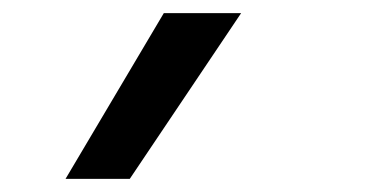

<svg xmlns="http://www.w3.org/2000/svg" viewBox="-20 -133 590 293"><path d="M80 140 230 -113H348L178 140Z"/></svg>

Font: Lode Dark
Style: Bold Italic
Weight: 700
Italic angle: -11°
Monospace: yes
Designer: Belleve Invis
Foundry: Belleve Invis
Version: Version 29.2.0; ttfautohint (v1.8.3)